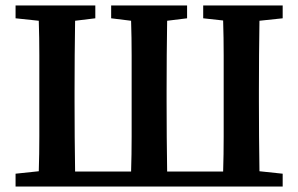

<svg xmlns="http://www.w3.org/2000/svg" viewBox="-20 -683 1092 703"><path d="M724 -616V-663H1015V-616L930 -607Q929 -545 928.5 -481.5Q928 -418 928 -353V-310Q928 -247 928.5 -183.5Q929 -120 930 -56L1015 -47V0H37V-47L122 -56Q124 -120 124 -183.5Q124 -247 124 -310V-353Q124 -418 124 -481Q124 -544 122 -607L37 -616V-663H329V-616L255 -607Q254 -544 253.5 -480.5Q253 -417 253 -353V-310Q253 -246 253.5 -182Q254 -118 255 -55H460Q462 -118 462 -182Q462 -246 462 -310V-353Q462 -417 462 -480.5Q462 -544 460 -607L387 -616V-663H665V-616L592 -607Q591 -545 590.5 -481.5Q590 -418 590 -353V-310Q590 -246 590.5 -182Q591 -118 592 -55H797Q799 -118 799 -182Q799 -246 799 -310V-353Q799 -417 799 -480.5Q799 -544 797 -608Z"/></svg>

Font: Source Serif Pro SemiBold
Style: Regular
Weight: 600
Designer: Frank Grießhammer
Foundry: Adobe Systems Incorporated
Version: Version 3.001;hotconv 1.0.111;makeotfexe 2.5.65597